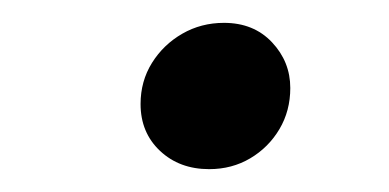

<svg xmlns="http://www.w3.org/2000/svg" viewBox="-20 -411 340 168"><path d="M163 -263Q137 -263 120 -279Q103 -295 103 -320Q103 -340 113 -356Q123 -372 139.5 -381.5Q156 -391 176 -391Q202 -391 218 -374Q234 -357 234 -334Q234 -314 224.5 -298Q215 -282 199 -272.5Q183 -263 163 -263Z"/></svg>

Font: Source Serif 4 18pt
Style: Italic
Weight: 400
Italic angle: -12°
Designer: Frank Grießhammer
Foundry: Adobe Systems Incorporated
Version: Version 4.004;hotconv 1.0.116;makeotfexe 2.5.65601